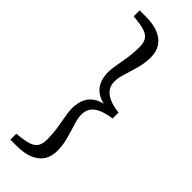

<svg xmlns="http://www.w3.org/2000/svg" viewBox="-287 -737 918 918"><g transform="rotate(45 172.0 -278.0)"><path d="M304 -298V-258Q262 -252 235.5 -240Q209 -228 197 -209.5Q185 -191 185 -166Q185 -146 191.5 -123Q198 -100 206 -74.5Q214 -49 220.5 -21Q227 7 227 38Q227 78 209 104.5Q191 131 156.5 145Q122 159 75 159H30V119L57 116Q91 112 112.5 104Q134 96 144 79.5Q154 63 154 34Q154 -4 148.5 -39.5Q143 -75 137.5 -105Q132 -135 132 -155Q132 -193 146 -221.5Q160 -250 190.5 -266Q221 -282 269 -283V-273Q221 -274 190.5 -290Q160 -306 146 -334Q132 -362 132 -401Q132 -421 137.5 -450.5Q143 -480 148.5 -516Q154 -552 154 -590Q154 -619 144 -635.5Q134 -652 112.5 -660Q91 -668 57 -672L30 -675V-715H75Q122 -715 156.5 -701Q191 -687 209 -660Q227 -633 227 -594Q227 -563 220.5 -535Q214 -507 206 -481.5Q198 -456 191.5 -433Q185 -410 185 -390Q185 -365 197 -346.5Q209 -328 235.5 -315.5Q262 -303 304 -298Z"/></g></svg>

Font: Source Serif 4 Variable
Style: Regular
Weight: 400
Designer: Frank Grießhammer
Foundry: Adobe
Version: Version 4.005;hotconv 1.1.0;makeotfexe 2.6.0